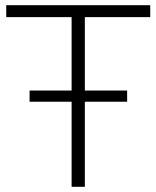

<svg xmlns="http://www.w3.org/2000/svg" viewBox="-20 -720 603 740"><path d="M559 -700C559 -700 559 -654 559 -654C559 -654 307 -654 307 -654C307 -654 307 -371 307 -371C307 -371 470 -371 470 -371C470 -371 470 -328 470 -328C470 -328 307 -328 307 -328C307 -328 307 0 307 0C307 0 256 0 256 0C256 0 256 -328 256 -328C256 -328 94 -328 94 -328C94 -328 94 -371 94 -371C94 -371 256 -371 256 -371C256 -371 256 -654 256 -654C256 -654 4 -654 4 -654C4 -654 4 -700 4 -700C4 -700 559 -700 559 -700Z"/></svg>

Font: TamingNoise
Style: Regular
Weight: 500
Designer: Julieta Ulanovsky
Foundry: Julieta Ulanovsky
Version: ""